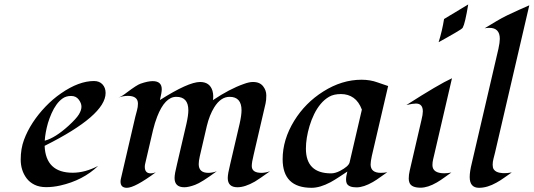

<svg xmlns="http://www.w3.org/2000/svg" viewBox="-20 -849 2440 878"><path d="M462.9 -423.8Q462.9 -321.3 184.1 -182.1Q189 -59.1 312.5 -59.1Q368.7 -59.1 428.7 -90.3Q359.4 -23.9 254.9 -0.5Q222.2 6.8 191.2 6.8Q160.2 6.8 137.9 -4.2Q115.7 -15.1 101.6 -33.7Q74.7 -69.8 74.7 -119.4Q74.7 -168.9 89.6 -209.2Q104.5 -249.5 129.6 -288.1Q154.8 -326.7 188 -361.3Q221.2 -396 258.8 -421.9Q340.3 -478.5 409.7 -478.5Q434.6 -478.5 448.7 -463.1Q462.9 -447.8 462.9 -423.8ZM199.2 -286.1Q187 -242.7 184.6 -205.6Q232.4 -218.3 293.5 -273.9Q329.1 -306.6 340.8 -325.9Q352.5 -345.2 352.5 -361.1Q352.5 -377 340.1 -393.6Q327.6 -410.2 305.2 -410.2Q282.7 -410.2 266.8 -399.2Q251 -388.2 238.3 -370.6Q225.6 -353 215.8 -330.8Q206.1 -308.6 199.2 -286.1Z M711.4 -391.6Q841.3 -474.1 895 -474.1Q939.5 -474.1 951.7 -433.6Q955.1 -420.9 955.1 -409.7Q955.1 -398.4 953.6 -391.1Q1030.3 -442.4 1094.2 -464.8Q1119.1 -474.1 1136.2 -474.1Q1153.3 -474.1 1164.6 -469Q1175.8 -463.9 1183.1 -454.6Q1197.8 -436 1197.8 -412.8Q1197.8 -389.6 1194.3 -375.5L1140.1 -142.1Q1131.3 -106.9 1131.3 -89.8Q1131.3 -58.6 1175.8 -58.6Q1193.8 -58.6 1214.8 -65.9Q1165 -30.3 1145.5 -18.6Q1100.1 7.3 1065.9 7.3Q1021.5 7.3 1021.5 -35.2Q1021.5 -53.7 1032.7 -98.6L1075.7 -282.7Q1084.5 -321.8 1084.5 -344.7Q1084.5 -406.2 1029.8 -406.2Q989.3 -406.2 959.5 -357.9Q938 -323.2 925.8 -272.9L893.6 -134.3Q888.7 -112.3 888.7 -98.6Q888.7 -58.6 932.6 -58.6Q951.2 -58.6 971.2 -65.9Q901.9 -14.6 872.1 -3.7Q842.3 7.3 822.8 7.3Q778.3 7.3 778.3 -35.2Q778.3 -53.7 789.6 -98.6L832.5 -282.7Q841.3 -321.8 841.3 -344.7Q841.3 -406.2 786.1 -406.2Q733.9 -406.2 698.7 -315.4Q688 -288.1 679.7 -253.9L644.5 -103Q642.1 -94.2 642.1 -86.4Q642.1 -56.2 669.4 -56.2Q680.2 -56.2 692.4 -61Q596.7 9.8 560.1 9.8Q531.2 9.8 531.2 -18.6Q531.2 -25.4 533.2 -33.2L598.6 -314.5Q602.1 -329.1 606.4 -344.2Q610.8 -359.4 610.8 -375Q610.8 -410.6 564.5 -410.6Q543.5 -410.6 521 -402.8Q537.6 -408.2 561 -426.8Q605.5 -460.4 622.6 -466.3Q656.2 -478 678.2 -478Q719.7 -478 719.7 -440.9Q719.7 -426.3 711.4 -391.6Z M1404.8 9.8Q1272.5 9.8 1272.5 -121.1Q1272.5 -210.4 1325.2 -296.4Q1376 -378.9 1458.5 -430.7Q1543.5 -484.4 1633.3 -484.4Q1672.9 -484.4 1705.8 -472.4Q1738.8 -460.4 1754.9 -455.6L1680.2 -135.3Q1674.8 -109.9 1674.8 -97.2Q1674.8 -58.6 1721.7 -58.6Q1736.8 -58.6 1751 -61.5Q1735.8 -51.3 1719.2 -39.1Q1702.6 -26.9 1685.1 -16.6Q1642.6 7.8 1610.4 7.8Q1575.2 7.8 1565.9 -9.8Q1562.5 -17.1 1562.5 -27.3Q1562.5 -43.5 1568.4 -64.5Q1550.3 -52.7 1531 -39.8Q1511.7 -26.9 1491.2 -15.6Q1443.4 9.8 1404.8 9.8ZM1378.9 -169.4Q1378.9 -56.2 1494.1 -56.2Q1512.7 -56.2 1534.7 -67.4Q1573.7 -87.9 1578.6 -106L1634.8 -347.7Q1621.1 -384.3 1596.7 -401.6Q1572.3 -418.9 1539.3 -418.9Q1506.3 -418.9 1484.9 -406.5Q1463.4 -394 1446.3 -373.5Q1429.2 -353 1416.5 -326.9Q1403.8 -300.8 1395.5 -272.9Q1378.9 -217.3 1378.9 -169.4Z M2121.1 -828.6Q2106.9 -742.2 2096.2 -722.7Q2093.3 -716.8 2062.7 -699.5Q2032.2 -682.1 2020.5 -675.3Q1994.6 -660.6 1985.8 -656.2Q2002 -707.5 2010.7 -762.2ZM1913.6 -339.8Q1913.6 -375.5 1881.8 -375.5Q1867.2 -375.5 1838.4 -368.7Q1985.4 -462.9 2046.9 -491.2L1966.8 -146.5Q1963.9 -133.8 1960.7 -120.6Q1957.5 -107.4 1957.5 -94.2Q1957.5 -56.6 2012.2 -56.6Q2025.9 -56.6 2043.9 -60.1Q2028.3 -49.3 2011.7 -37.1Q1995.1 -24.9 1977.5 -14.6Q1936.5 9.3 1902.8 9.3Q1862.8 9.3 1853 -12.2Q1849.1 -21 1849.1 -32.2Q1849.1 -49.8 1853.5 -68.4L1907.2 -299.8Q1913.6 -325.2 1913.6 -339.8Z M2265.6 -671.4Q2265.6 -721.7 2217.8 -721.7Q2207 -721.7 2196.3 -719.7Q2222.7 -735.4 2249 -751.5Q2275.4 -767.6 2301.3 -779.8Q2355 -805.2 2400.4 -824.7L2243.7 -150.9Q2240.2 -137.2 2236.6 -123Q2232.9 -108.9 2232.9 -95.5Q2232.9 -82 2237.8 -74.7Q2242.7 -67.4 2251 -63.5Q2275.9 -52.2 2320.3 -60.5Q2303.2 -48.8 2285.9 -36.4Q2268.6 -23.9 2250 -13.7Q2208.5 9.8 2170.4 9.8Q2127.9 9.8 2127.9 -39.6Q2127.9 -64.5 2137.7 -103.5L2259.3 -626Q2265.6 -655.3 2265.6 -671.4Z"/></svg>

Font: Fondamento
Style: Italic
Weight: 400
Italic angle: -12°
Version: Version 1.000